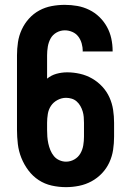

<svg xmlns="http://www.w3.org/2000/svg" viewBox="-20 -763 540 791"><path d="M252 8Q222 8 193 1.5Q164 -5 139.5 -21Q115 -37 97 -61Q79 -85 68 -112.5Q57 -140 53.5 -169.5Q50 -199 50 -228V-535Q50 -562 54 -589Q58 -616 69.5 -641Q81 -666 99.5 -686.5Q118 -707 142 -720Q166 -733 193 -738Q220 -743 247 -743Q273 -743 298.5 -738.5Q324 -734 347.5 -722.5Q371 -711 389.5 -693Q408 -675 420.5 -652.5Q433 -630 438.5 -604.5Q444 -579 444 -553Q444 -553 444 -552.5Q444 -552 444 -551H320Q320 -552 320.5 -552Q321 -552 321 -552Q321 -568 316.5 -584Q312 -600 302.5 -612.5Q293 -625 278 -631.5Q263 -638 247 -638Q229 -638 213 -629Q197 -620 188.5 -604.5Q180 -589 177 -571Q174 -553 174 -535V-439Q191 -453 212.5 -459Q234 -465 257 -465Q283 -465 309.5 -459Q336 -453 359.5 -439.5Q383 -426 401.5 -406Q420 -386 431 -361.5Q442 -337 446 -310.5Q450 -284 450 -257V-200Q450 -173 446 -146Q442 -119 430.5 -94Q419 -69 400 -49Q381 -29 357 -16Q333 -3 306 2.5Q279 8 252 8ZM252 -97Q270 -97 286 -106Q302 -115 311 -130.5Q320 -146 323 -164Q326 -182 326 -200V-257Q326 -269 325 -281Q324 -293 320.5 -304.5Q317 -316 311 -326.5Q305 -337 296 -345Q287 -353 275.5 -356.5Q264 -360 252 -360Q234 -360 217 -351Q200 -342 190 -327Q180 -312 177 -293.5Q174 -275 174 -257V-228Q174 -214 175 -200Q176 -186 179 -172Q182 -158 187.5 -144.5Q193 -131 202 -120Q211 -109 224.5 -103Q238 -97 252 -97Z"/></svg>

Font: iosevka_custom_sans_ss08 XBd
Style: Regular
Weight: 800
Designer: Belleve Invis
Foundry: Belleve Invis
Version: Version 10.3.0; ttfautohint (v1.8.3)